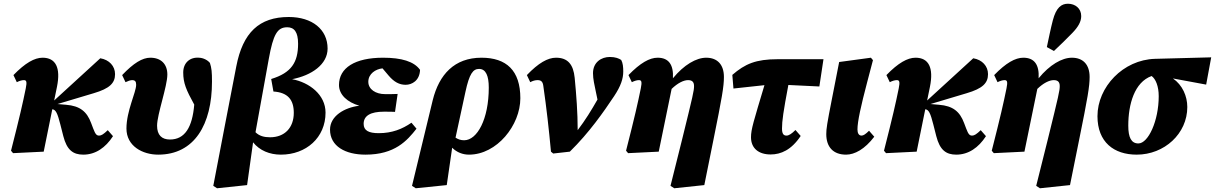

<svg xmlns="http://www.w3.org/2000/svg" viewBox="-20 -812 6505 1028"><path d="M39 -5 50 8 214 0 260 -227C279 -225 288 -205 303 -146L319 -83C338 -9 371 16 426 16C491 16 545 -21 585 -83L557 -115C535 -94 523 -86 511 -86C498 -86 491 -92 479 -124L468 -153C445 -215 408 -245 334 -251L288 -255L482 -313C567 -338 596 -367 596 -415C596 -458 565 -492 517 -500L270 -274L285 -347C306 -450 278 -503 208 -503C165 -503 115 -475 52 -410L70 -372C84 -379 97 -383 108 -383C122 -383 125 -374 118 -339C102 -260 86 -189 39 -5Z M827 16C1021 16 1115 -145 1115 -375C1115 -427 1113 -447 1104 -475C1092 -490 1069 -502 1046 -503C996 -507 961 -475 961 -424C961 -367 977 -330 1020 -252C1010 -131 970 -65 890 -65C846 -65 821 -89 821 -139C821 -199 876 -350 876 -413C876 -469 842 -503 785 -503C742 -503 695 -474 634 -410L652 -372C664 -378 679 -383 687 -383C703 -383 709 -376 709 -358C709 -318 657 -218 657 -124C657 -29 744 16 827 16Z M1419 -496C1443 -629 1465 -666 1518 -666C1555 -666 1576 -641 1576 -578C1576 -478 1540 -422 1432 -389L1444 -322C1521 -317 1553 -278 1553 -208C1553 -128 1504 -77 1426 -77C1394 -77 1368 -84 1348 -104ZM1142 196 1303 179 1335 -50C1370 -6 1424 16 1484 16C1619 16 1723 -75 1723 -209C1723 -305 1636 -371 1544 -388C1648 -408 1734 -467 1734 -552C1734 -654 1652 -721 1526 -721C1368 -721 1280 -638 1245 -456L1182 -130L1122 183Z M1937 16C2094 16 2160 -59 2210 -123L2183 -155C2134 -121 2079 -99 2008 -99C1954 -99 1927 -113 1927 -149C1927 -193 1965 -214 2035 -214C2059 -214 2085 -214 2095 -213L2109 -309C2086 -308 2068 -308 2042 -308C1991 -308 1952 -334 1952 -374C1952 -417 1991 -442 2028 -446L2061 -407C2090 -373 2118 -358 2152 -358C2185 -358 2227 -380 2229 -438C2197 -483 2130 -503 2031 -503C1881 -503 1795 -449 1795 -357C1795 -304 1841 -264 1904 -246C1824 -236 1747 -191 1747 -118C1747 -29 1829 16 1937 16Z M2472 -320C2493 -418 2513 -443 2545 -443C2582 -443 2597 -405 2597 -343C2597 -174 2535 -61 2465 -61C2447 -61 2433 -66 2419 -75ZM2206 196 2372 179 2401 -21C2426 4 2458 16 2491 16C2641 16 2766 -142 2766 -286C2766 -435 2691 -503 2558 -503C2413 -503 2331 -413 2297 -276L2186 183Z M2930 0 2942 10 3031 0C3135 -102 3212 -213 3268 -297C3304 -351 3317 -391 3317 -429C3317 -453 3315 -475 3306 -491C3294 -499 3275 -507 3245 -507C3200 -507 3155 -479 3155 -420C3155 -389 3163 -356 3170 -322L3179 -279C3146 -221 3114 -169 3073 -115C3073 -210 3066 -301 3057 -395C3050 -467 3020 -503 2957 -503C2913 -503 2863 -475 2801 -410L2819 -372C2832 -379 2845 -383 2858 -383C2876 -383 2886 -376 2889 -352C2906 -235 2919 -119 2930 0Z M3332 -5 3343 8 3507 0 3576 -336C3608 -367 3640 -383 3664 -383C3687 -383 3696 -372 3696 -351C3696 -327 3691 -304 3632 -65L3570 183L3590 196L3751 179L3800 -64C3846 -291 3856 -349 3856 -400C3856 -465 3822 -503 3761 -503C3708 -503 3642 -465 3583 -393C3587 -466 3560 -503 3501 -503C3458 -503 3408 -475 3345 -410L3363 -372C3377 -379 3390 -383 3401 -383C3415 -383 3418 -374 3411 -339C3395 -260 3379 -189 3332 -5Z M3907 -338 4073 -356C4015 -162 4001 -120 4001 -77C4001 -18 4042 15 4106 15C4161 15 4217 -9 4267 -84L4239 -116C4219 -96 4204 -86 4191 -86C4175 -86 4167 -96 4167 -124C4167 -164 4174 -214 4201 -357L4367 -349L4389 -495H4144C4027 -495 3969 -470 3901 -411Z M4510 16C4556 16 4610 -13 4661 -80L4633 -112C4615 -94 4603 -86 4593 -86C4578 -86 4571 -99 4571 -119C4571 -161 4589 -243 4623 -372L4654 -490L4643 -503L4473 -480L4434 -281C4408 -149 4404 -122 4404 -94C4404 -24 4442 16 4510 16Z M4713 -5 4724 8 4888 0 4934 -227C4953 -225 4962 -205 4977 -146L4993 -83C5012 -9 5045 16 5100 16C5165 16 5219 -21 5259 -83L5231 -115C5209 -94 5197 -86 5185 -86C5172 -86 5165 -92 5153 -124L5142 -153C5119 -215 5082 -245 5008 -251L4962 -255L5156 -313C5241 -338 5270 -367 5270 -415C5270 -458 5239 -492 5191 -500L4944 -274L4959 -347C4980 -450 4952 -503 4882 -503C4839 -503 4789 -475 4726 -410L4744 -372C4758 -379 4771 -383 4782 -383C4796 -383 4799 -374 4792 -339C4776 -260 4760 -189 4713 -5Z M5290 -5 5301 8 5465 0 5534 -336C5566 -367 5598 -383 5622 -383C5645 -383 5654 -372 5654 -351C5654 -327 5649 -304 5590 -65L5528 183L5548 196L5709 179L5758 -64C5804 -291 5814 -349 5814 -400C5814 -465 5780 -503 5719 -503C5666 -503 5600 -465 5541 -393C5545 -466 5518 -503 5459 -503C5416 -503 5366 -475 5303 -410L5321 -372C5335 -379 5348 -383 5359 -383C5373 -383 5376 -374 5369 -339C5353 -260 5337 -189 5290 -5ZM5585 -560 5623 -539C5658 -572 5689 -602 5721 -635C5753 -668 5769 -696 5769 -726C5769 -767 5737 -792 5698 -792C5663 -792 5635 -772 5617 -703C5606 -661 5595 -607 5585 -560Z M6066 16C6214 16 6337 -96 6337 -239C6337 -297 6311 -357 6260 -392L6438 -359L6465 -505L6164 -497C5993 -492 5856 -346 5856 -190C5856 -51 5944 16 6066 16ZM6021 -139C6021 -254 6054 -372 6146 -405C6168 -389 6184 -350 6184 -297C6184 -165 6128 -44 6075 -44C6037 -44 6021 -76 6021 -139Z"/></svg>

Font: Source Serif Pro Black
Style: Italic
Weight: 900
Italic angle: -12°
Designer: Frank Grießhammer
Foundry: Adobe Systems Incorporated
Version: Version 3.001;hotconv 1.0.111;makeotfexe 2.5.65597